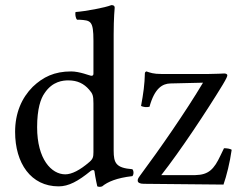

<svg xmlns="http://www.w3.org/2000/svg" viewBox="-20 -718 933 750"><path d="M334 -50C339 -54 348 -56 349 -49C352 -25 360 10 360 10C368 13 373 12 379 10C401 -8 436 -23 497 -30C503 -36 503 -51 497 -57C433 -62 424 -81 424 -130V-583C424 -648 428 -688 428 -688C428 -695 424 -698 415 -698C390 -688 315 -674 275 -671C273 -663 275 -647 281 -641C284 -641 287 -641 290 -641C334 -638 345 -638 345 -559V-431C345 -424 343 -422 336 -422C332 -422 291 -439 258 -439C192 -439 148 -417 108 -379C65 -336 39 -277 39 -203C39 -80 101 10 209 10C248 10 285 -10 334 -50ZM345 -124C345 -105 343 -97 329 -85C292 -53 260 -37 235 -37C181 -37 125 -96 125 -221C125 -293 139 -333 154 -354C185 -401 227 -404 247 -404C283 -404 308 -391 328 -368C342 -352 345 -345 345 -314ZM552 -439C550 -439 546 -435 546 -433C545 -388 540 -353 531 -304C540 -300 552 -298 564 -301C584 -374 615 -391 645 -392L773 -395C705 -281 605 -137 527 -32C518 -20 518 -17 518 -12C518 -5 526 0 541 0L853 3C865 -31 878 -83 885 -133C879 -137 867 -139 855 -139L841 -110C816 -57 795 -35 743 -34H610C684 -128 788 -285 850 -387C865 -412 868 -420 868 -424C868 -428 863 -431 856 -431C851 -431 823 -429 794 -429H611C579 -429 567 -434 552 -439Z"/></svg>

Font: Libertinus Math
Style: Regular
Weight: 400
Designer: Philipp H. Poll, Khaled Hosny
Foundry: Caleb Maclennan
Version: Version 7.050;RELEASE